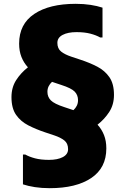

<svg xmlns="http://www.w3.org/2000/svg" viewBox="-20 -752 656 1004"><path d="M240 232Q198 232 162.5 226.5Q127 221 100 212V56H112Q133 68 163.5 76Q194 84 236 84Q281 84 308.5 69.5Q336 55 336 28Q336 -2 316.5 -17.5Q297 -33 264 -44L216 -60Q168 -76 128 -96.5Q88 -117 64 -151.5Q40 -186 40 -244Q40 -295 64.5 -333Q89 -371 126 -400Q104 -424 92 -454.5Q80 -485 80 -524Q80 -626 159 -679Q238 -732 376 -732Q418 -732 453.5 -726.5Q489 -721 516 -712V-556H504Q483 -568 452.5 -576Q422 -584 380 -584Q335 -584 307.5 -569.5Q280 -555 280 -528Q280 -498 299.5 -482.5Q319 -467 352 -456L400 -440Q449 -424 488.5 -403.5Q528 -383 552 -348.5Q576 -314 576 -256Q576 -205 551.5 -167Q527 -129 490 -100Q512 -76 524 -45.5Q536 -15 536 24Q536 126 457 179Q378 232 240 232ZM340 -184Q352 -180 364 -176Q375 -186 381.5 -199Q388 -212 388 -228Q388 -255 370.5 -273Q353 -291 300 -308L276 -316Q264 -320 252 -324Q241 -314 234.5 -301Q228 -288 228 -272Q228 -245 246 -227Q264 -209 316 -192Z"/></svg>

Font: Kufam Black
Style: Regular
Weight: 900
Designer: Wael Morcos, Artur Schmal
Foundry: Original Type
Version: Version 1.301; ttfautohint (v1.8.3)